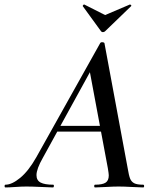

<svg xmlns="http://www.w3.org/2000/svg" viewBox="-58 -822 681 842"><path d="M-34 -12Q-6 -12 30.5 -42Q67 -72 101 -132L382 -634Q384 -637 390 -637Q393 -637 396 -636Q399 -635 400 -633L502 -84Q507 -53 512.5 -39Q518 -25 530.5 -18.5Q543 -12 570 -12Q574 -12 574 -6Q574 0 570 0Q555 0 521 -2Q485 -4 462 -4Q440 -4 406 -2Q374 0 359 0Q355 0 355 -6Q355 -12 359 -12Q391 -12 405 -21Q419 -30 419 -53Q419 -60 415 -84L333 -523L379 -583L130 -130Q102 -81 102 -54Q102 -31 120 -21.5Q138 -12 175 -12Q179 -12 178.5 -6Q178 0 174 0Q161 0 125 -2Q81 -4 58 -4Q37 -4 9 -2Q-19 0 -34 0Q-38 0 -38 -6Q-38 -12 -34 -12ZM194 -270H411L413 -245H179ZM305 -796Q305 -798 307.5 -800.5Q310 -803 312 -802L403 -756L511 -802H512Q515 -802 517 -799.5Q519 -797 517 -795L403 -685Q399 -681 393 -681Q388 -681 385 -685L305 -795Z"/></svg>

Font: Cormorant Garamond SemiBold
Style: Italic
Weight: 600
Italic angle: -10°
Designer: Christian Thalmann (Catharsis Fonts)
Foundry: Catharsis Fonts
Version: Version 4.000